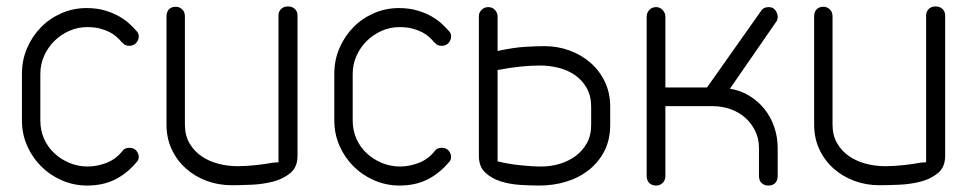

<svg xmlns="http://www.w3.org/2000/svg" viewBox="-20 -575 3015 595"><path d="M360 -108Q367 -117 381 -117Q395 -117 402.5 -108Q410 -99 410 -88Q410 -78 401 -70Q372 -36 335 -18Q298 0 250 0Q209 0 172 -16Q135 -32 107.5 -59.5Q80 -87 64 -123.5Q48 -160 48 -202V-346Q48 -389 64 -426Q80 -463 107 -490.5Q134 -518 170.5 -534Q207 -550 248 -550Q281 -550 307 -542Q333 -534 351.5 -523Q370 -512 382.5 -500Q395 -488 402 -480Q410 -473 410 -462Q410 -451 402 -442Q394 -433 381 -433Q367 -433 360 -442Q359 -443 357 -444.5Q355 -446 354 -447H355Q349 -454 340.5 -461.5Q332 -469 319.5 -475.5Q307 -482 290 -486.5Q273 -491 250 -491Q221 -491 195 -479.5Q169 -468 149 -448.5Q129 -429 117 -402.5Q105 -376 105 -346V-202Q105 -171 116.5 -145Q128 -119 148.5 -100Q169 -81 195.5 -70Q222 -59 252 -59Q281 -59 310.5 -70.5Q340 -82 360 -108Z M843 -527Q843 -539 851 -547Q859 -555 872 -555Q886 -555 894 -547Q902 -539 902 -527V-92Q902 -57 879.5 -38.5Q857 -20 825.5 -12Q794 -4 758.5 -2.5Q723 -1 698 -1Q657 -1 620.5 -14.5Q584 -28 556 -53Q528 -78 512 -112.5Q496 -147 496 -189V-524Q496 -538 503.5 -546Q511 -554 525 -554Q536 -554 544.5 -546Q553 -538 553 -524V-189Q553 -155 567.5 -130.5Q582 -106 605 -90.5Q628 -75 657 -67.5Q686 -60 716 -60Q744 -60 775 -63.5Q806 -67 826 -71Q828 -71 834.5 -71.5Q841 -72 843 -72Z M1328 -108Q1335 -117 1349 -117Q1363 -117 1370.5 -108Q1378 -99 1378 -88Q1378 -78 1369 -70Q1340 -36 1303 -18Q1266 0 1218 0Q1177 0 1140 -16Q1103 -32 1075.5 -59.5Q1048 -87 1032 -123.5Q1016 -160 1016 -202V-346Q1016 -389 1032 -426Q1048 -463 1075 -490.5Q1102 -518 1138.5 -534Q1175 -550 1216 -550Q1249 -550 1275 -542Q1301 -534 1319.5 -523Q1338 -512 1350.5 -500Q1363 -488 1370 -480Q1378 -473 1378 -462Q1378 -451 1370 -442Q1362 -433 1349 -433Q1335 -433 1328 -442Q1327 -443 1325 -444.5Q1323 -446 1322 -447H1323Q1317 -454 1308.5 -461.5Q1300 -469 1287.5 -475.5Q1275 -482 1258 -486.5Q1241 -491 1218 -491Q1189 -491 1163 -479.5Q1137 -468 1117 -448.5Q1097 -429 1085 -402.5Q1073 -376 1073 -346V-202Q1073 -171 1084.5 -145Q1096 -119 1116.5 -100Q1137 -81 1163.5 -70Q1190 -59 1220 -59Q1249 -59 1278.5 -70.5Q1308 -82 1328 -108Z M1871 -188Q1871 -142 1853 -107Q1835 -72 1804.5 -48Q1774 -24 1734.5 -12Q1695 0 1652 0Q1625 0 1592.5 -2Q1560 -4 1531.5 -13Q1503 -22 1483.5 -40.5Q1464 -59 1464 -92V-525Q1464 -536 1472.5 -544.5Q1481 -553 1493 -553Q1506 -553 1514 -544Q1522 -535 1522 -524V-417Q1573 -428 1609 -430Q1645 -432 1668 -432Q1708 -432 1745 -418.5Q1782 -405 1810 -380.5Q1838 -356 1854.5 -321.5Q1871 -287 1871 -245ZM1812 -244Q1812 -278 1798 -302.5Q1784 -327 1761.5 -342.5Q1739 -358 1710.5 -365Q1682 -372 1654 -372Q1625 -372 1591.5 -368.5Q1558 -365 1522 -358V-75Q1554 -67 1591.5 -63Q1629 -59 1658 -59Q1686 -59 1713.5 -67Q1741 -75 1763 -91Q1785 -107 1798.5 -131Q1812 -155 1812 -188Z M2042 -30Q2042 -16 2033.5 -8Q2025 0 2014 0Q2000 0 1992 -8Q1984 -16 1984 -30V-523Q1984 -535 1992 -544Q2000 -553 2014 -553Q2025 -553 2033.5 -544Q2042 -535 2042 -523V-304H2171L2337 -539Q2345 -553 2362 -553Q2376 -553 2383 -543Q2390 -533 2390 -523Q2390 -512 2385 -507L2242 -300Q2275 -295 2302.5 -278Q2330 -261 2349.5 -236.5Q2369 -212 2379.5 -181Q2390 -150 2390 -117V-30Q2390 -16 2382.5 -8Q2375 0 2361 0Q2348 0 2340 -8Q2332 -16 2332 -30V-117Q2332 -146 2320 -170Q2308 -194 2288.5 -211Q2269 -228 2243 -237Q2217 -246 2189 -246H2042Z M2850 -527Q2850 -539 2858 -547Q2866 -555 2879 -555Q2893 -555 2901 -547Q2909 -539 2909 -527V-92Q2909 -57 2886.5 -38.5Q2864 -20 2832.5 -12Q2801 -4 2765.5 -2.5Q2730 -1 2705 -1Q2664 -1 2627.5 -14.5Q2591 -28 2563 -53Q2535 -78 2519 -112.5Q2503 -147 2503 -189V-524Q2503 -538 2510.5 -546Q2518 -554 2532 -554Q2543 -554 2551.5 -546Q2560 -538 2560 -524V-189Q2560 -155 2574.5 -130.5Q2589 -106 2612 -90.5Q2635 -75 2664 -67.5Q2693 -60 2723 -60Q2751 -60 2782 -63.5Q2813 -67 2833 -71Q2835 -71 2841.5 -71.5Q2848 -72 2850 -72Z"/></svg>

Font: VDS
Style: Thin
Weight: 100
Width: 0
Designer: artmaker
Foundry: artmaker
Version: Version 1.000 2012 initial release